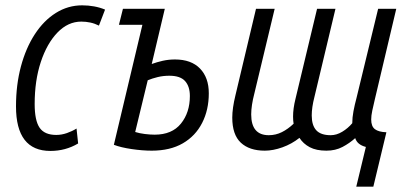

<svg xmlns="http://www.w3.org/2000/svg" viewBox="-20 -555 1524 720"><path d="M169 11Q40 11 40 -156Q40 -237 58.5 -306Q77 -375 110.5 -426.5Q144 -478 189.5 -506.5Q235 -535 288 -535Q311 -535 333 -531Q355 -527 374 -519L351 -459Q335 -467 318.5 -470.5Q302 -474 285 -474Q235 -474 195.5 -433Q156 -392 133 -322.5Q110 -253 110 -165Q110 -103 128.5 -76Q147 -49 191 -49Q211 -49 231 -56Q251 -63 267 -73L273 -17Q226 11 169 11Z M549 10Q514 10 473.5 4Q433 -2 407 -12L514 -462H426L441 -522H598L549 -315Q568 -322 590 -327Q612 -332 636 -332Q697 -332 730 -298Q763 -264 763 -205Q763 -143 738 -94Q713 -45 665.5 -17.5Q618 10 549 10ZM560 -50Q625 -50 658.5 -91.5Q692 -133 692 -195Q692 -231 674 -251Q656 -271 615 -271Q592 -271 571.5 -266Q551 -261 534 -254L487 -60Q503 -55 523 -52.5Q543 -50 560 -50Z M1316 145 1352 -4Q1320 -12 1312 -37Q1291 -18 1264.5 -4Q1238 10 1204 10Q1166 10 1141.5 -3Q1117 -16 1103 -38Q1074 -15 1039 -2.5Q1004 10 973 10Q915 10 883 -20Q851 -50 851 -114Q851 -149 863 -198L940 -522H1010L934 -205Q922 -159 922 -126Q922 -48 988 -48Q1014 -48 1037 -59.5Q1060 -71 1081 -91Q1080 -96 1079.5 -103.5Q1079 -111 1079 -118Q1079 -148 1088 -184L1169 -522H1238L1159 -191Q1149 -152 1149 -122Q1149 -85 1166 -66.5Q1183 -48 1220 -48Q1242 -48 1263.5 -61Q1285 -74 1301 -93Q1301 -114 1305.5 -138Q1310 -162 1317 -188L1398 -522H1466L1386 -184Q1380 -159 1376 -140Q1372 -121 1372 -107Q1372 -81 1386 -70.5Q1400 -60 1429 -59L1380 145Z"/></svg>

Font: Ubuntu Sans Condensed
Style: Italic
Weight: 400
Width: 3
Italic angle: -13.5°
Designer: Dalton Maag Ltd
Foundry: Dalton Maag Ltd
Version: Version 1.006; ttfautohint (v1.8.4.7-5d5b)